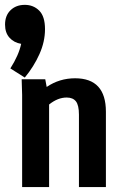

<svg xmlns="http://www.w3.org/2000/svg" viewBox="-41 -759 498 779"><path d="M388.7 -305.7V0H279.3V-293.9Q279.3 -332 267.1 -347.7Q254.9 -363.3 229.5 -363.3Q193.4 -363.3 158.2 -335V0H48.8V-374L46.9 -437.5H142.6L148.4 -406.2Q200.2 -441.4 263.7 -441.4Q388.7 -441.4 388.7 -305.7ZM141.6 -640.6Q141.6 -589.8 119.1 -539.6Q96.7 -489.3 59.6 -444.3L1 -481.4Q35.2 -535.2 44.9 -581.1Q15.6 -585.9 -2.4 -606Q-20.5 -626 -20.5 -659.2Q-20.5 -696.3 2 -717.8Q24.4 -739.3 59.6 -739.3Q94.7 -739.3 118.2 -715.8Q141.6 -692.4 141.6 -640.6Z"/></svg>

Font: Sudo
Style: Bold
Weight: 700
Monospace: yes
Designer: Jens Kutilek
Foundry: Jens Kutilek
Version: Version 0.040